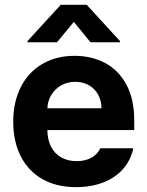

<svg xmlns="http://www.w3.org/2000/svg" viewBox="-20 -770 614 801"><path d="M35.2 -262.7Q35.2 -344.2 66.7 -406.5Q98.1 -468.8 156.2 -502.9Q214.4 -537.1 291 -537.1Q362.3 -537.1 418.7 -507.1Q475.1 -477.1 507.6 -416.5Q540 -356 540 -268.6V-227.5H177.7Q177.7 -188 192.6 -158.7Q207.5 -129.4 235.1 -113.5Q262.7 -97.7 299.8 -97.7Q335.4 -97.7 361.3 -112.1Q387.2 -126.5 398.4 -151.4H536.1Q525.9 -102.5 494.1 -65.9Q462.4 -29.3 411.9 -9.3Q361.3 10.7 296.9 10.7Q216.3 10.7 157.5 -22.5Q98.6 -55.7 66.9 -117.4Q35.2 -179.2 35.2 -262.7ZM403.3 -318.4Q403.3 -350.1 389.4 -375.2Q375.5 -400.4 350.6 -414.6Q325.7 -428.7 293.9 -428.7Q261.7 -428.7 235.6 -414.1Q209.5 -399.4 194.1 -374Q178.7 -348.6 177.7 -318.4ZM288.1 -678.7 217.8 -593.8H94.7V-598.6L233.4 -750H341.8L480.5 -598.6V-593.8H357.4Z"/></svg>

Font: Pretendard
Style: Bold
Weight: 700
Designer: Base glyphs from Inter by Rasmus Andersson; Hangeul glyphs from Noto Sans CJK(Source Han Sans) by Jang Soo-young and Kan
Foundry: Kil Hyung-jin
Version: Version 1.309